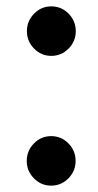

<svg xmlns="http://www.w3.org/2000/svg" viewBox="-20 -561 308 603"><path d="M141 -385.5Q109.5 -385.5 87 -408.5Q64.5 -431.5 64.5 -463Q64.5 -495 87 -518Q109.5 -541 141 -541Q173 -541 195.5 -518Q218 -495 218 -463Q218 -431.5 195.5 -408.5Q173 -385.5 141 -385.5ZM140.5 22Q109 22 86.5 -1Q64 -24 64 -55.5Q64 -87.5 86.5 -110.5Q109 -133.5 140.5 -133.5Q172.5 -133.5 195 -110.5Q217.5 -87.5 217.5 -55.5Q217.5 -24 195 -1Q172.5 22 140.5 22Z"/></svg>

Font: Imbue Thin 10pt Black
Style: Regular
Weight: 900
Version: Version 1.102